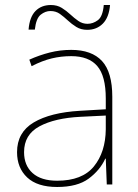

<svg xmlns="http://www.w3.org/2000/svg" viewBox="-20 -736 551 766"><path d="M264 -537Q346 -537 387 -492.5Q428 -448 428 -350V0H406L402 -103H400Q379 -57 334 -23.5Q289 10 208 10Q129 10 88.5 -28Q48 -66 48 -129Q48 -208 114.5 -247.5Q181 -287 299 -294L402 -300V-343Q402 -433 368 -472.5Q334 -512 264 -512Q224 -512 186.5 -503Q149 -494 106 -472L97 -498Q137 -516 178.5 -526.5Q220 -537 264 -537ZM301 -270Q199 -265 137.5 -232Q76 -199 76 -129Q76 -76 110 -45.5Q144 -15 208 -15Q308 -15 354.5 -72Q401 -129 402 -220V-275ZM94 -618Q98 -668 121.5 -692Q145 -716 183 -716Q208 -716 226.5 -704.5Q245 -693 260.5 -678.5Q276 -664 292.5 -652.5Q309 -641 329 -641Q351 -641 370.5 -655.5Q390 -670 394 -716H419Q415 -667 390.5 -642Q366 -617 328 -617Q303 -617 284.5 -628.5Q266 -640 250.5 -654.5Q235 -669 219 -680.5Q203 -692 181 -692Q161 -692 142.5 -677.5Q124 -663 119 -618Z"/></svg>

Font: Noto Sans Myanmar Thin
Style: Regular
Weight: 100
Designer: Monotype Design Team
Foundry: Monotype Imaging Inc.
Version: Version 2.107; ttfautohint (v1.8.4.7-5d5b)